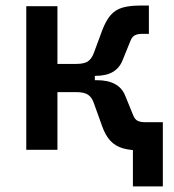

<svg xmlns="http://www.w3.org/2000/svg" viewBox="-20 -540 626 692"><path d="M258.8 -266.6 253.9 -309.6Q284.2 -309.6 297.6 -319.3Q311 -329.1 318.4 -349.6L348.6 -431.2Q361.8 -465.8 378.7 -485.4Q395.5 -504.9 421.4 -512.5Q447.3 -520 485.4 -520H516.6V-418H493.2Q475.6 -418 465.6 -412.6Q455.6 -407.2 449.7 -391.6L421.9 -323.2Q411.1 -295.4 387.2 -281Q363.3 -266.6 323.7 -266.6ZM74.7 0V-517.6H187V0ZM179.7 -208V-309.6H321.8V-208ZM459 131.8V-99.6H566.9V131.8ZM490.2 2.4Q450.7 2.4 423.3 -5.4Q396 -13.2 377.9 -32.5Q359.9 -51.8 347.7 -86.4L318.4 -168Q311.5 -188.5 297.9 -198.2Q284.2 -208 253.9 -208L258.8 -251H328.6Q409.7 -251 431.6 -194.3L459.5 -126Q465.3 -110.4 475.3 -105Q485.4 -99.6 502.9 -99.6H521.5V2.4Z"/></svg>

Font: Cascadia Mono Medium
Style: Regular
Weight: 500
Monospace: yes
Designer: Aaron Bell
Foundry: Saja Typeworks
Version: Version 2407.024